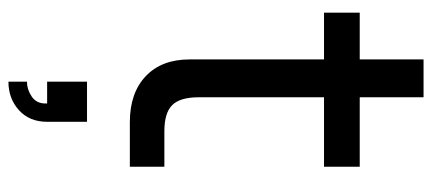

<svg xmlns="http://www.w3.org/2000/svg" viewBox="-302 -428 1015 451"><g transform="rotate(90 205.5 -202.5)"><path d="M119.6 -456.1H9.8V-540H119.6V-689.9H208.5V-540H371.6V-456.1H208.5V-161.6Q208.5 -118.2 226.8 -99.6Q245.1 -81.1 288.1 -81.1H371.6V0H267.1Q198.2 0 158.9 -37.4Q119.6 -74.7 119.6 -140.1ZM171.9 285.2V241.7Q189.9 241.7 206.5 230.7Q223.1 219.7 223.1 198.2V194.3H171.9V100.6H266.1V194.3Q266.1 235.8 238.8 260.5Q211.4 285.2 171.9 285.2Z"/></g></svg>

Font: Vela Sans Med
Style: Regular
Weight: 500
Designer: Principal design: Mikhail Sharanda - project Manrope.
Design modification: Ravid Balaliev
Foundry: Mikhail Sharanda
Version: Version 1.001